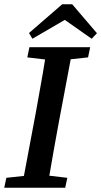

<svg xmlns="http://www.w3.org/2000/svg" viewBox="-33 -887 478 907"><path d="M96 -616 106 -664H393L383 -616L301 -607L245 -310Q233 -247 222 -183.5Q211 -120 200 -57L285 -47L275 0H-13L-3 -47L80 -56L136 -354Q147 -417 158.5 -480Q170 -543 180 -606ZM308 -867 425 -730 400 -704 273 -793 120 -704 104 -731 261 -867Z"/></svg>

Font: Source Serif 4 Semibold
Style: Italic
Weight: 600
Italic angle: -12°
Designer: Frank Grießhammer
Foundry: Adobe
Version: Version 4.005;hotconv 1.1.0;makeotfexe 2.6.0